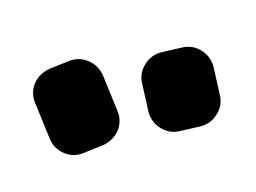

<svg xmlns="http://www.w3.org/2000/svg" viewBox="-58 -822 701 525"><g transform="rotate(-20 293.0 -559.5)"><path d="M529 -477Q526 -448 502.5 -429.5Q479 -411 450 -414L394 -421Q364 -424 345.5 -447.5Q327 -471 330 -501L340 -578Q343 -607 366.5 -625.5Q390 -644 419 -641L475 -634Q505 -631 523.5 -607.5Q542 -584 539 -554ZM126 -455Q96 -453 74 -473.5Q52 -494 51 -524L47 -628Q46 -643 51 -656.5Q56 -670 65.5 -680Q75 -690 88 -696Q101 -702 116 -703L172 -705Q202 -706 223.5 -686Q245 -666 247 -636L251 -532Q252 -517 247 -503.5Q242 -490 232.5 -480Q223 -470 210 -464Q197 -458 182 -457Z"/></g></svg>

Font: d puntillas B to tiptoe
Style: Regular
Weight: 400
Designer: deFharo
Foundry: deFharo.com
Version: Version 1.001 2012